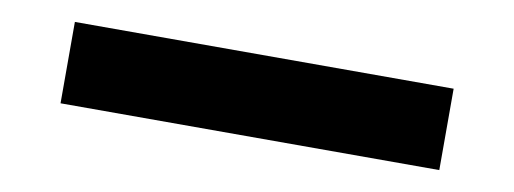

<svg xmlns="http://www.w3.org/2000/svg" viewBox="-29 -39 865 323"><g transform="rotate(10 403.5 122.5)"><path d="M80 192V53H727V192Z"/></g></svg>

Font: Lexend Giga
Style: Bold
Weight: 700
Version: Version 1.007